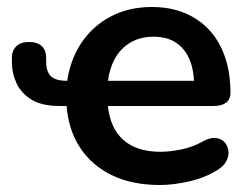

<svg xmlns="http://www.w3.org/2000/svg" viewBox="-20 -519 701 549"><path d="M437 10Q358 10 300 -18Q242 -46 208.5 -97.5Q175 -149 170 -220L182 -216H150Q99 -216 69.5 -234.5Q40 -253 27 -281.5Q14 -310 14 -341Q14 -344 14 -347.5Q14 -351 14 -354Q14 -374 26.5 -386.5Q39 -399 63 -399Q87 -399 99.5 -387Q112 -375 112 -355Q112 -352 112 -349.5Q112 -347 112 -344Q112 -314 125.5 -301Q139 -288 171 -288H177L171 -279Q179 -345 211.5 -394.5Q244 -444 296 -471.5Q348 -499 414 -499Q466 -499 507.5 -482Q549 -465 578.5 -433Q608 -401 623.5 -355.5Q639 -310 639 -253Q639 -235 626.5 -225.5Q614 -216 591 -216H283L288 -221Q294 -153 332.5 -119Q371 -85 439 -85Q465 -85 497.5 -91.5Q530 -98 559 -114Q580 -126 596 -124.5Q612 -123 621.5 -113Q631 -103 633 -88.5Q635 -74 627.5 -59Q620 -44 602 -33Q567 -11 521.5 -0.5Q476 10 437 10ZM535 -273Q535 -319 521.5 -350Q508 -381 482.5 -397.5Q457 -414 419 -414Q382 -414 354 -398Q326 -382 309.5 -353Q293 -324 288 -283L282 -288H551Z"/></svg>

Font: Nunito ExtraLight
Style: Regular
Weight: 200
Designer: Vernon Adams
Foundry: Vernon Adams
Version: Version 3.602